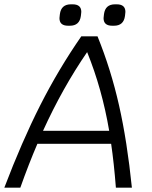

<svg xmlns="http://www.w3.org/2000/svg" viewBox="-62 -868 702 888"><path d="M452 -203H111Q71 -110 32 0H-42Q39 -213 123.5 -380Q208 -547 314 -700H389Q451 -547 488.5 -381Q526 -215 548 0H474Q465 -115 452 -203ZM443 -263Q410 -457 341 -627Q227 -461 137 -263ZM213 -784 214 -794 215 -803Q221 -848 266 -848H274Q314 -848 314 -813L313 -803L312 -794Q306 -749 261 -749H253Q213 -749 213 -784ZM417 -784 418 -794 419 -803Q425 -848 470 -848H478Q518 -848 518 -813L517 -803L516 -794Q510 -749 465 -749H457Q417 -749 417 -784Z"/></svg>

Font: Krub
Style: Italic
Weight: 400
Italic angle: -8°
Designer: Ekaluck Peanpanawate
Foundry: Cadson Demak Co.,Ltd.
Version: Version 1.000; ttfautohint (v1.6)